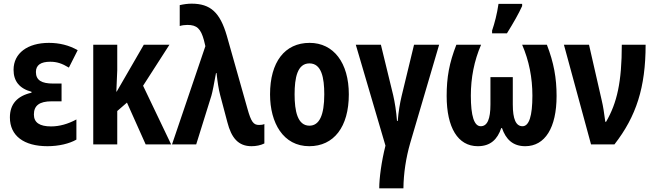

<svg xmlns="http://www.w3.org/2000/svg" viewBox="-20 -788 3571 1048"><path d="M239 10C301 10 359 -4 397 -26V-136C351 -111 304 -98 259 -98C196 -98 165 -119 165 -163C165 -211 194 -235 262 -235H316V-332H269C209 -332 176 -349 176 -395C176 -433 203 -451 254 -451C290 -451 318 -442 356 -419L404 -514C357 -541 304 -554 247 -554C131 -554 54 -498 54 -407C54 -345 86 -305 152 -287V-282C73 -264 34 -219 34 -147C34 -47 110 10 239 10Z M489 0H620V-182L673 -228L775 0H914L761 -320L905 -544H765L617 -288H615C617 -327 618 -365 620 -404V-544H489Z M1353 10C1378 10 1403 5 1423 -5V-111C1415 -107 1405 -106 1394 -106C1364 -106 1351 -121 1330 -197L1218 -593C1181 -720 1129 -768 1026 -768C1005 -768 983 -765 961 -760V-646C974 -650 988 -652 1003 -652C1055 -652 1076 -631 1093 -569L1101 -536L919 0H1051L1134 -266C1140 -287 1148 -328 1159 -389H1162C1167 -342 1173 -302 1182 -268L1221 -121C1243 -35 1281 10 1353 10Z M1668 10C1802 10 1884 -95 1884 -273C1884 -445 1801 -554 1670 -554C1534 -554 1454 -449 1454 -273C1454 -117 1526 10 1668 10ZM1669 -102C1604 -102 1588 -182 1588 -273C1588 -363 1603 -442 1669 -442C1735 -442 1750 -364 1750 -273C1750 -159 1723 -102 1669 -102Z M2050 240H2182C2183 157 2196 73 2219 -7L2377 -544H2240L2172 -263C2163 -225 2155 -179 2151 -128H2147C2143 -180 2135 -230 2126 -269L2059 -544H1922L2084 7C2062 94 2050 185 2050 240Z M2666 -606H2747C2783 -664 2811 -713 2830 -755V-767H2701C2693 -712 2680 -662 2666 -621ZM2588 10C2657 10 2695 -27 2716 -89H2720C2741 -28 2779 10 2847 10C2955 10 3018 -91 3018 -264C3018 -362 3003 -446 2965 -544H2830C2868 -456 2886 -363 2886 -266C2886 -155 2868 -99 2832 -99C2796 -99 2779 -138 2779 -218V-367H2657V-218C2657 -138 2640 -99 2604 -99C2568 -99 2550 -155 2550 -266C2550 -363 2568 -456 2606 -544H2471C2432 -444 2418 -366 2418 -264C2418 -92 2479 10 2588 10Z M3206 0H3334C3453 -153 3504 -311 3504 -544H3374C3374 -341 3348 -226 3288 -123H3284C3277 -174 3273 -204 3264 -242L3195 -544H3058Z"/></svg>

Font: Kathrein 77 Bold Condensed
Style: Regular
Weight: 700
Width: 3
Designer: Lazydogs Typefoundry, based on Open Sans by Ascender Corporation
Foundry: Lazydogs Typefoundry
Version: Version 1.003;PS 001.003;hotconv 1.0.88;makeotf.lib2.5.64775